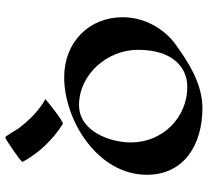

<svg xmlns="http://www.w3.org/2000/svg" viewBox="-50 -724 796 736"><g transform="rotate(-90 348.0 -356.0)"><path d="M650 -284C650 -412 555 -508 420 -508C255 -508 46 -380 46 -191C46 -48 162 22 302 22C395 22 479 -32 554 -87C580 -107 650 -176 650 -284ZM313 -451C430 -451 525 -344 525 -225C525 -90 456 -36 383 -36C265 -36 170 -131 170 -252C170 -333 213 -451 313 -451ZM336 -580C291 -605 254 -643 223 -684C219 -690 193 -734 190 -734C182 -734 95 -673 95 -668C129 -605 180 -552 241 -513C255 -513 323 -569 336 -580Z"/></g></svg>

Font: Eagle Lake
Style: Regular
Weight: 400
Designer: Astigmatic (AOETI)
Foundry: Astigmatic (AOETI)
Version: Version 1.000